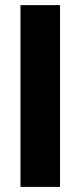

<svg xmlns="http://www.w3.org/2000/svg" viewBox="-20 -731 315 751"><path d="M214.8 -710.9V0H60.1V-710.9Z"/></svg>

Font: Roboto Condensed ExtraBold
Style: Regular
Weight: 800
Designer: Christian Robertson
Foundry: Google
Version: Version 3.008; 2023